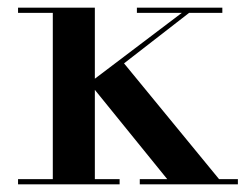

<svg xmlns="http://www.w3.org/2000/svg" viewBox="-20 -480 656 500"><path d="M27 -13.5H117.5V-446.5H27V-460H227V-275L453.5 -446.5H336.5V-460H559V-446.5H472.5L303 -315L550.5 -13.5H599.5V0H344V-13.5H415.5L227 -246V-13.5H291.5V0H27Z"/></svg>

Font: Bodoni* 16 Medium
Style: Regular
Weight: 500
Version: Version 2.2